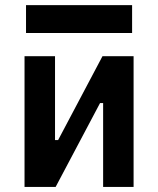

<svg xmlns="http://www.w3.org/2000/svg" viewBox="-20 -740 626 760"><path d="M77.1 0V-517.6H197.8V-185.5H210L385.7 -517.6H508.8V0H388.2V-332H376L200.2 0ZM83 -609.4V-719.7H502.9V-609.4Z"/></svg>

Font: Caskaydia Cove SemiBold
Style: Regular
Weight: 600
Monospace: yes
Designer: Aaron Bell
Foundry: Saja Typeworks
Version: Version 4.300; ttfautohint (v1.8.3)